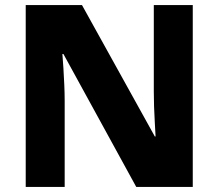

<svg xmlns="http://www.w3.org/2000/svg" viewBox="-20 -734 858 754"><path d="M737 0H515L229 -522H225Q227 -499 229 -466.5Q231 -434 232.5 -400.5Q234 -367 234 -338V0H81V-714H302L588 -198H591Q590 -220 588 -251Q586 -282 585 -315.5Q584 -349 584 -374V-714H737Z"/></svg>

Font: Noto Sans Khmer ExtraBold
Style: Regular
Weight: 800
Version: Version 2.003